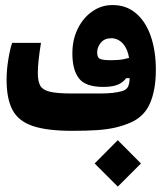

<svg xmlns="http://www.w3.org/2000/svg" viewBox="-20 -500 626 741"><path d="M258.3 4.9Q161.1 4.9 106 -13.9Q50.8 -32.7 28.1 -75.9Q5.4 -119.1 5.4 -192.4Q5.4 -230 12.2 -271.2Q19 -312.5 26.9 -334.5H138.2Q132.3 -298.8 129.2 -270Q126 -241.2 126 -218.3Q126 -187.5 134.8 -170.4Q143.6 -153.3 171.6 -146.2Q199.7 -139.2 258.3 -139.2Q314.5 -139.2 367.2 -139.2Q419.9 -139.2 451.2 -148.4Q468.3 -153.3 474.1 -165.5Q480 -177.7 480.2 -197Q480.5 -216.3 480.5 -241.2Q480.5 -281.2 470.2 -305.7Q460 -330.1 443.8 -341.3Q427.7 -352.5 409.7 -352.5Q383.3 -352.5 369.1 -335.2Q355 -317.9 355 -297.9Q355 -276.9 367.2 -272.2Q379.4 -267.6 409.2 -267.6Q438 -267.6 458 -271.7Q478 -275.9 502 -283.7L500.5 -199.2L466.8 -198.2Q456.1 -183.1 436 -173.8Q416 -164.6 378.4 -164.6Q310.1 -164.6 284.7 -197.5Q259.3 -230.5 259.3 -293.9Q259.3 -346.7 280 -388.9Q300.8 -431.2 335.9 -455.8Q371.1 -480.5 414.1 -480.5Q467.8 -480.5 505.1 -448.5Q542.5 -416.5 562 -360.1Q581.5 -303.7 581.5 -230Q581.5 -154.8 559.6 -102.8Q537.6 -50.8 485.8 -27.8Q457 -15.1 425.8 -7.8Q394.5 -0.5 354.5 2.2Q314.5 4.9 258.3 4.9ZM434.6 220.2 345.2 130.9 434.6 41 523.9 130.9Z"/></svg>

Font: Cascadia Code
Style: Regular
Weight: 400
Monospace: yes
Designer: Aaron Bell
Foundry: Saja Typeworks
Version: Version 2106.017